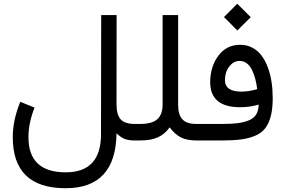

<svg xmlns="http://www.w3.org/2000/svg" viewBox="-20 -747 1518 1021"><path d="M163.6 -174.8Q131.3 -92.8 131.3 -17.6Q131.3 169.4 329.6 169.4Q517.1 169.4 517.1 -33.2L518.1 -666V-667H600.1L599.6 -191.9Q599.6 -137.7 621.3 -112.8Q643.1 -87.9 697.3 -87.9H712.4V0H698.2Q661.6 0 641.4 -8.8Q621.1 -17.6 599.6 -38.1Q595.7 253.9 329.1 253.9Q47.9 253.9 47.9 -17.1Q47.9 -108.9 87.9 -205.6Z M882.3 -69.8Q856.9 -34.2 820.3 -17.1Q783.7 0 723.6 0H692.9V-87.9H724.6Q788.6 -87.9 816.4 -112.8Q844.2 -137.7 844.7 -189.9V-667H927.2V-189.9Q927.2 -137.7 949.7 -112.8Q972.2 -87.9 1023.9 -87.9H1039.6V0H1024.9Q973.6 0 941.2 -16.8Q908.7 -33.7 882.3 -69.8Z M1170.9 -656.2 1241.7 -727.1 1313.5 -655.8 1242.2 -585ZM1355.5 -190.9Q1309.1 -176.8 1257.3 -176.8Q1099.1 -176.8 1097.7 -308.1Q1097.7 -392.6 1141.1 -450.7Q1184.6 -508.8 1257.3 -508.8Q1293 -508.8 1322.3 -493.2Q1351.6 -477.5 1371.3 -450.9Q1391.1 -424.3 1404.5 -387.9Q1418 -351.6 1424.1 -310.8Q1430.2 -270 1430.2 -225.6Q1430.2 -169.4 1420.2 -130.4Q1410.2 -91.3 1390.9 -65.7Q1371.6 -40 1337.9 -25.6Q1304.2 -11.2 1262.2 -5.6Q1220.2 0 1159.2 0H1020V-87.9H1164.6Q1213.4 -87.9 1246.3 -92.3Q1279.3 -96.7 1304.9 -107.7Q1330.6 -118.7 1342.8 -139.2Q1355 -159.7 1355.5 -190.9ZM1347.7 -272.9Q1344.2 -300.8 1338.1 -324.7Q1332 -348.6 1321.5 -372.1Q1311 -395.5 1293.7 -409.2Q1276.4 -422.9 1253.9 -422.9Q1222.2 -422.9 1199.2 -393.3Q1176.3 -363.8 1176.3 -321.3Q1176.3 -259.8 1263.7 -259.8Q1303.2 -259.8 1347.7 -272.9Z"/></svg>

Font: Vazir FD
Style: FD
Weight: 400
Foundry: Based on Dejavu fonts, by Saber Rastikerdar
Version: Version 26.0.0